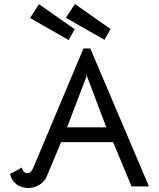

<svg xmlns="http://www.w3.org/2000/svg" viewBox="-20 -930 794 959"><path d="M30 -61 89 -93Q92 -80 99.5 -72.5Q107 -65 117 -65Q127 -65 134 -72.5Q141 -80 147 -94L397 -688H431L724 1H637L545 -220H285L214 -50Q203 -23 177 -7Q151 9 124 9Q85 9 61 -10.5Q37 -30 30 -61ZM511 -294 415 -548 413 -563 412 -548 315 -294ZM130 -840 175 -909 353 -784 323 -730ZM309 -841 354 -910 532 -785 502 -731Z"/></svg>

Font: Bellota
Style: Bold
Weight: 700
Designer: Kemie Guaida
Foundry: Kemie Guaida
Version: Version 4.001